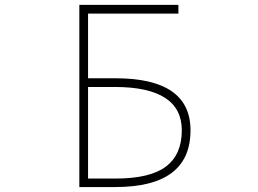

<svg xmlns="http://www.w3.org/2000/svg" viewBox="-20 -752 1040 774"><path d="M335 -436.5H445.3Q748 -436.5 748 -226.6Q748 2 445.3 2H299.8V-732.4H699.2V-697.3H335ZM335 -401.4V-32.2H445.3Q585 -32.2 648.9 -80.6Q712.9 -128.9 712.9 -226.6Q712.9 -400.4 445.3 -401.4Z"/></svg>

Font: Gen Shin Gothic Monospace ExtraLight
Style: Regular
Weight: 200
Designer: [Source Han Sans]
Ryoko NISHIZUKA  (kana & ideographs); Paul D. Hunt (Latin, Greek & Cyrillic); Wenlong ZHANG  (bopomofo
Version: Version 1.002.20150607